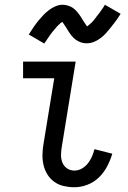

<svg xmlns="http://www.w3.org/2000/svg" viewBox="-20 -779 540 807"><path d="M293 8Q270 8 248 3Q226 -2 208.5 -14.5Q191 -27 179.5 -45.5Q168 -64 163 -85Q158 -106 158.5 -129.5Q159 -153 163 -175L208 -450H77V-520H298L240 -164Q237 -147 236.5 -129.5Q236 -112 242 -96.5Q248 -81 261.5 -71.5Q275 -62 293 -62Q309 -62 324 -70.5Q339 -79 349.5 -92.5Q360 -106 366.5 -121Q373 -136 377 -152L452 -133Q444 -106 430.5 -80Q417 -54 396 -33.5Q375 -13 347.5 -2.5Q320 8 293 8ZM166 -596 101 -634Q112 -652 122.5 -667Q133 -682 143 -694Q153 -706 162.5 -716Q172 -726 185 -736Q198 -746 213 -752.5Q228 -759 244 -759Q249 -759 254.5 -758Q260 -757 265 -755.5Q270 -754 275 -752Q280 -750 284.5 -747Q289 -744 292.5 -741Q296 -738 299.5 -734.5Q303 -731 306.5 -726.5Q310 -722 313 -718Q316 -714 319 -709.5Q322 -705 324 -701.5Q326 -698 329.5 -692.5Q333 -687 336 -682.5Q339 -678 341 -675Q343 -672 346 -668Q350 -671 353 -673.5Q356 -676 361 -680.5Q366 -685 367.5 -686.5Q369 -688 371.5 -691Q374 -694 376.5 -697Q379 -700 381.5 -703.5Q384 -707 387 -711Q390 -715 393.5 -719Q397 -723 400 -727.5Q403 -732 406.5 -737Q410 -742 414 -747.5Q418 -753 421 -759L487 -721Q476 -703 465 -688.5Q454 -674 444.5 -662Q435 -650 425.5 -639.5Q416 -629 403 -619Q390 -609 375 -603Q360 -597 344 -597Q338 -597 331.5 -598Q325 -599 319.5 -601Q314 -603 308.5 -606Q303 -609 298 -612.5Q293 -616 289 -620Q285 -624 281 -629Q277 -634 273.5 -639Q270 -644 267 -648.5Q264 -653 261 -658.5Q258 -664 254 -669.5Q250 -675 247.5 -679Q245 -683 242 -687Q238 -685 235 -682.5Q232 -680 227 -675Q222 -670 220.5 -668.5Q219 -667 216.5 -664Q214 -661 211.5 -658Q209 -655 206 -651.5Q203 -648 200 -644.5Q197 -641 194 -636.5Q191 -632 187.5 -627.5Q184 -623 181 -618Q178 -613 174 -607.5Q170 -602 166 -596Z"/></svg>

Font: Iosevka Gothic
Style: Italic
Weight: 400
Italic angle: -9°
Monospace: yes
Designer: Belleve Invis
Foundry: Belleve Invis
Version: Version 15.5.1; ttfautohint (v1.8.4)